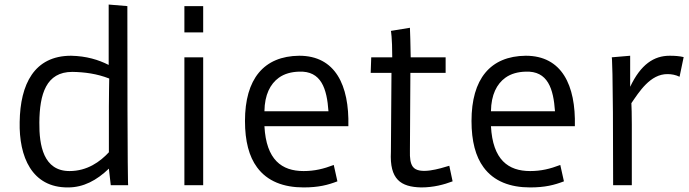

<svg xmlns="http://www.w3.org/2000/svg" viewBox="-20 -818 3044 848"><path d="M280.8 9.8C348.6 9.8 407.2 -21.5 460.9 -73.2L469.2 0H545.9C545.9 0 542.5 -11.2 542.5 -791L460 -797.9V-531.2C414.6 -554.2 361.8 -570.3 293.9 -571.8C131.3 -571.8 69.3 -446.3 66.9 -279.3C63.5 -126.5 120.1 11.2 280.8 9.8ZM287.1 -62.5C171.9 -62.5 152.8 -175.8 153.8 -276.9C154.8 -402.3 183.6 -500.5 299.3 -500.5C354 -499.5 407.2 -492.7 462.4 -471.2C462.4 -471.2 460.9 -390.1 460.9 -349.1V-145.5C421.9 -103.5 365.2 -62.5 287.1 -62.5Z M794.4 -674.8H877.4V-791H794.4ZM794.4 0H877.4V-564.9H794.4Z M1115.2 -79.1C1160.6 -17.1 1232.9 9.8 1320.8 9.8C1387.2 9.8 1428.2 -1 1470.2 -17.1L1454.1 -89.4C1409.2 -72.3 1369.6 -62.5 1320.8 -62.5C1224.6 -62.5 1155.8 -111.8 1147.9 -260.7H1518.6C1522.9 -441.9 1460.9 -571.8 1301.8 -571.8C1144.5 -570.3 1062 -468.8 1062 -283.7C1062 -194.3 1080.1 -126.5 1115.2 -79.1ZM1147.9 -326.7C1148.9 -399.9 1173.8 -447.3 1211.4 -474.6C1236.3 -492.7 1267.6 -500.5 1299.8 -501.5C1399.9 -506.3 1423.8 -424.8 1430.7 -326.7Z M1706.5 -147C1700.2 -25.9 1749.5 7.8 1840.3 9.8C1894 9.8 1940.4 -2.4 1979 -17.1L1964.4 -85.9C1926.8 -74.7 1829.6 -43 1802.7 -82.5C1792.5 -97.2 1789.6 -119.6 1790.5 -152.3L1792.5 -496.1H1948.2V-564.9H1793.9C1793.9 -606 1790.5 -695.3 1790.5 -695.3L1706.5 -681.6C1706.5 -681.6 1712.4 -654.3 1712.4 -564.9H1619.6L1617.2 -496.1H1709Z M2115.7 -79.1C2161.1 -17.1 2233.4 9.8 2321.3 9.8C2387.7 9.8 2428.7 -1 2470.7 -17.1L2454.6 -89.4C2409.7 -72.3 2370.1 -62.5 2321.3 -62.5C2225.1 -62.5 2156.2 -111.8 2148.4 -260.7H2519C2523.4 -441.9 2461.4 -571.8 2302.2 -571.8C2145 -570.3 2062.5 -468.8 2062.5 -283.7C2062.5 -194.3 2080.6 -126.5 2115.7 -79.1ZM2148.4 -326.7C2149.4 -399.9 2174.3 -447.3 2211.9 -474.6C2236.8 -492.7 2268.1 -500.5 2300.3 -501.5C2400.4 -506.3 2424.3 -424.8 2431.2 -326.7Z M2770.5 0V-268.6C2770.5 -319.8 2769.5 -337.9 2768.6 -362.3C2802.2 -411.1 2851.6 -491.7 2928.7 -490.7C2946.3 -490.7 2964.4 -487.3 2981.4 -479L2999.5 -565.9C2980.5 -570.3 2960.9 -571.8 2937.5 -571.8C2868.2 -571.8 2810.1 -533.7 2763.2 -434.6V-571.8L2682.1 -564.9C2682.1 -564.9 2688 -554.2 2688 0Z"/></svg>

Font: Duru Sans
Style: Regular
Weight: 400
Designer: Onur Yazıcıgil
Foundry: Onur Yazıcıgil
Version: Version 1.002